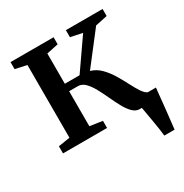

<svg xmlns="http://www.w3.org/2000/svg" viewBox="-166 -670 942 981"><g transform="rotate(-30 305.0 -179.0)"><path d="M523.5 180Q521.5 160.5 517.8 135.8Q514 111 509.5 85.2Q505 59.5 501.2 37Q497.5 14.5 494.5 -1L458 -54H609Q607 -35 604.5 -11.2Q602 12.5 599.5 38.5Q597 64.5 594 90.2Q591 116 588.5 139.2Q586 162.5 584 180ZM29.5 0V-42L98 -53V-482L30.5 -496.5V-538H284.5V-496.5L215.5 -482V-303.5H302.5L426.5 -482L357 -496.5V-538H573.5V-496.5L503 -481.5L359.5 -296Q393.5 -286 419 -260Q444.5 -234 464.2 -201Q484 -168 500.2 -136Q516.5 -104 532.2 -80.8Q548 -57.5 565.5 -52L600 -42.5V0H482Q459.5 0 441 -18.8Q422.5 -37.5 406.5 -67Q390.5 -96.5 375.2 -129.8Q360 -163 343.8 -192.5Q327.5 -222 309 -240.8Q290.5 -259.5 267 -259.5H215.5V-53L289.5 -42V0Z"/></g></svg>

Font: Merriweather 60pt SemiBold
Style: Regular
Weight: 600
Version: Version 2.100